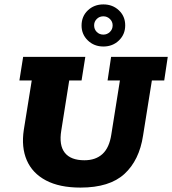

<svg xmlns="http://www.w3.org/2000/svg" viewBox="-20 -841 781 871"><path d="M345 10Q250 10 188.5 -22.5Q127 -55 101.5 -114Q76 -173 88 -252L124 -476H68L85 -583H367L350 -476H294L258 -249Q247 -182 274 -148Q301 -114 363 -114Q414 -114 445 -142.5Q476 -171 485 -231L524 -476H468L484 -583H741L725 -476H669L629 -226Q612 -114 544.5 -52Q477 10 345 10ZM449 -630Q407 -630 378.5 -657.5Q350 -685 350 -725Q350 -767 378.5 -794Q407 -821 449 -821Q491 -821 519.5 -794Q548 -767 548 -726Q548 -685 519.5 -657.5Q491 -630 449 -630ZM449 -684Q466 -684 478.5 -696Q491 -708 491 -726Q491 -743 478.5 -755Q466 -767 449 -767Q431 -767 419 -755Q407 -743 407 -726Q407 -708 419 -696Q431 -684 449 -684Z"/></svg>

Font: Rokkitt SemiBold ExtraBold
Style: Italic
Weight: 800
Italic angle: -9°
Version: Version 3.103